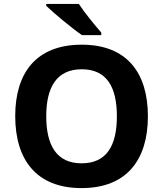

<svg xmlns="http://www.w3.org/2000/svg" viewBox="-20 -954 836 984"><path d="M384 -934H217V-924C255 -887 349 -809 400 -774H499V-787C467 -824 413 -889 384 -934ZM738 -358C738 -580 631 -725 399 -725C165 -725 58 -580 58 -359C58 -137 165 10 398 10C631 10 738 -137 738 -358ZM217 -358C217 -508 271 -599 399 -599C527 -599 579 -508 579 -358C579 -208 527 -117 398 -117C271 -117 217 -208 217 -358Z"/></svg>

Font: Noto Sans Gunjala Gondi
Style: Bold
Weight: 700
Designer: Ek Type
Foundry: Ek Type
Version: Version 1.004